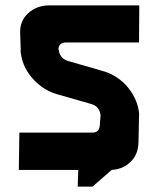

<svg xmlns="http://www.w3.org/2000/svg" viewBox="-20 -632 588 714"><path d="M199 -446 200 -438Q208 -412 234 -405L362 -368Q409 -355 445 -319Q481 -281 493 -235Q495 -225 496.5 -217Q498 -209 497 -201L495 -104Q494 -55 464 -29Q438 -3 395 0L324 62H269L271 0H50L52 -139H324Q349 -139 351 -165L354 -204Q354 -203 352 -213Q346 -237 320 -245L191 -282Q144 -296 109 -332Q73 -368 61 -415Q59 -425 57.5 -433Q56 -441 57 -449L55 -508Q53 -554 85 -583Q117 -612 163 -612H498L497 -474H224Q199 -474 197 -448Z"/></svg>

Font: Covid19
Style: Regular
Weight: 400
Designer: Peter Wiegel
Foundry: (c) CAT - Ing. Peter Wiegel.  for Rudolf Maass + Partner GmbH
Version: Version 001.000